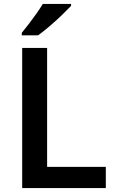

<svg xmlns="http://www.w3.org/2000/svg" viewBox="-20 -958 589 978"><path d="M93 0V-714H220V-108H519V0ZM342 -928Q325 -910 295 -881Q265 -852 232 -824Q199 -796 174 -778H91V-791Q106 -809 126 -835Q146 -861 165.5 -888.5Q185 -916 198 -938H342Z"/></svg>

Font: Noto Sans Medefaidrin SemiBold
Style: Regular
Weight: 600
Designer: Dalton Maag Ltd
Foundry: Dalton Maag Ltd
Version: Version 1.002; ttfautohint (v1.8.4.7-5d5b)